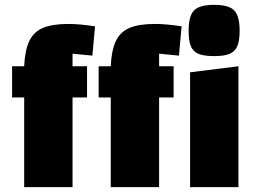

<svg xmlns="http://www.w3.org/2000/svg" viewBox="-20 -774 1056 794"><path d="M280 -552V-500H340V-371H280V0H80V-371H30V-500H80Q83 -566 101 -604Q119 -642 157.5 -658.5Q196 -675 263 -675Q310 -675 373 -665L362 -544ZM638 -552V-500H698V-371H638V0H438V-371H388V-500H438Q441 -566 459 -604Q477 -642 515.5 -658.5Q554 -675 621 -675Q668 -675 731 -665L720 -544ZM966 -500V0H766V-475ZM760 -647Q760 -708 782.5 -731Q805 -754 866 -754Q926 -754 948.5 -731Q971 -708 971 -647Q971 -606 961.5 -583.5Q952 -561 930 -551.5Q908 -542 866 -542Q824 -542 801.5 -551Q779 -560 769.5 -582.5Q760 -605 760 -647Z"/></svg>

Font: Changa ExtraBold
Style: Regular
Weight: 800
Designer: Eduardo Rodriguez Tunni
Foundry: Eduardo Rodriguez Tunni
Version: Version 2.002; ttfautohint (v1.5) -l 8 -r 50 -G 220 -x 14 -H